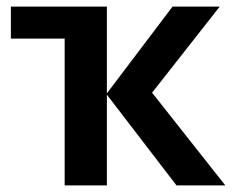

<svg xmlns="http://www.w3.org/2000/svg" viewBox="-20 -562 703 582"><path d="M646 -542 441 -281 663 0H515L304 -275V0H176V-445H13V-542H304V-279L503 -542Z"/></svg>

Font: Noto Sans Display SemiBold
Style: Regular
Weight: 600
Designer: Monotype Design Team
Foundry: Monotype Imaging Inc.
Version: Version 2.003